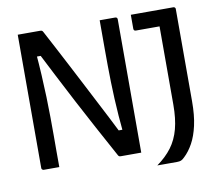

<svg xmlns="http://www.w3.org/2000/svg" viewBox="-84 -800 1117 977"><g transform="rotate(-10 475.0 -311.0)"><path d="M159 0Q146 0 132.4 0Q118.9 0 105.5 0Q92.2 0 78.6 0Q75.6 0 73.1 -1.5Q70.6 -3 69.1 -5.5Q67.6 -8 67.6 -11Q67.6 -82.1 67.6 -152.6Q67.6 -223.2 67.6 -293.8Q67.6 -364.4 67.6 -435.2Q67.6 -505.9 67.6 -576.6Q67.6 -607.4 67.6 -638.3Q67.6 -669.1 67.6 -700Q79.3 -700 94.1 -700Q109 -700 125.1 -700Q141.1 -700 156 -700Q170.8 -700 182.6 -700Q187.4 -700 190.2 -699.2Q193 -698.4 195 -696.4Q197 -694.4 199 -690Q221.1 -648.5 245.4 -602.4Q269.6 -556.2 295.4 -507Q321.3 -457.9 347.6 -406.5Q374 -355 400.9 -303.4Q427.9 -251.7 454.1 -200.4Q480.3 -149.1 504.7 -100L465.3 -131.3H527.1L509.6 -112.5Q504.7 -160 501.5 -205.2Q498.2 -250.4 496 -294.5Q493.9 -338.6 492.8 -381.5Q491.8 -424.3 491.4 -466.4Q491 -508.5 491 -550Q491 -564 491 -578.6Q491 -593.2 491 -608Q491 -622.7 491 -637.9Q491 -653.1 491 -668.7Q491 -684.4 491 -700Q504.6 -700 518.1 -700Q531.7 -700 545 -700Q558.4 -700 571.4 -700Q576.4 -700 579.4 -697Q582.4 -694 582.4 -689Q582.4 -643.5 582.4 -597.7Q582.4 -551.9 582.4 -506.2Q582.4 -460.4 582.4 -414.4Q582.4 -368.4 582.4 -322.6Q582.4 -276.8 582.4 -231.1Q582.4 -185.3 582.4 -139.8Q582.4 -104.8 582.4 -69.9Q582.4 -34.9 582.4 0Q571.7 0 557.8 0Q543.9 0 529.4 0Q514.9 0 501.5 0Q488.1 0 477.6 0Q471.6 0 468.6 -1.5Q465.6 -3 463.2 -7.4Q418.2 -89.1 377 -165.8Q335.7 -242.4 296.8 -316.2Q257.9 -390.1 220.6 -462.9Q183.3 -535.7 145.3 -610.1L184.7 -573.6H126.9L142.4 -601.2Q148.2 -536.4 151.4 -476.8Q154.7 -417.1 156.5 -362.1Q158.2 -307.1 158.6 -257.1Q159 -207.1 159 -161.2Q158.5 -125.9 158.8 -83.2Q159 -40.4 159 0ZM651.6 78.4Q698.3 44.9 728 5.4Q757.6 -34.1 771.6 -87Q785.6 -139.9 785.6 -212.3Q785.6 -241.8 785.6 -280.8Q785.6 -319.8 785.6 -364.7Q785.6 -409.6 785.6 -457.2Q785.6 -504.9 785.6 -552.8Q785.6 -600.7 785.6 -645.2L800.6 -604.8L772.5 -633.3L814.8 -616.5Q783.9 -616.5 753.8 -616.5Q723.8 -616.5 700.1 -616.5Q676.5 -616.5 662.9 -616.5Q657.9 -616.5 654.9 -619.5Q651.9 -622.5 651.9 -627.5Q651.9 -646.4 651.9 -663.7Q651.9 -681 651.9 -700Q667.2 -700 692.4 -700Q717.7 -700 748 -700Q778.4 -700 810.7 -700Q842.9 -700 871.4 -700Q875.4 -700 877.4 -698.5Q879.4 -697 880.9 -695Q882.4 -693 882.4 -689Q882.4 -642.7 882.4 -598.5Q882.4 -554.4 882.4 -510.2Q882.4 -465.9 882.4 -419.2Q882.4 -372.4 882.4 -321.7Q882.4 -271 882.4 -212.7Q882.4 -140.2 870.6 -87.8Q858.8 -35.4 838.7 1Q818.6 37.5 792.7 61.7Q782.7 71.8 774.7 75.1Q766.7 78.4 753.8 78.4Q739.1 78.4 721.3 78.4Q703.5 78.4 685.2 78.4Q666.9 78.4 651.6 78.4Z"/></g></svg>

Font: Recursive Sans Linear Light
Style: Regular
Weight: 300
Version: Version 1.085